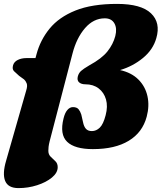

<svg xmlns="http://www.w3.org/2000/svg" viewBox="-31 -750 829 985"><path d="M0.5 74 103.5 -286Q111 -309.5 105.8 -322.5Q100.5 -335.5 92.5 -342.5L67 -361Q51.5 -374.5 41 -384.8Q30.5 -395 36 -415Q41 -433 60.2 -442.5Q79.5 -452 105 -452H151L156 -470.5Q175.5 -544.5 223.5 -603.2Q271.5 -662 356 -696Q440.5 -730 569.5 -730Q693 -730 743.5 -681.8Q794 -633.5 771 -554.5Q754.5 -495.5 702.8 -452.8Q651 -410 585 -390.5Q643.5 -377.5 679 -342Q714.5 -306.5 725.5 -256.5Q736.5 -206.5 721.5 -151Q700 -70.5 629.5 -27.8Q559 15 445.5 15Q352 15 313.2 -22.8Q274.5 -60.5 295 -142.5Q302 -171.5 314.8 -186Q327.5 -200.5 343 -200.5Q363 -200.5 372 -189.5Q381 -178.5 386 -162.5L395 -123Q399.5 -100.5 410 -89Q420.5 -77.5 440.5 -77.5Q462.5 -77.5 480.8 -95Q499 -112.5 511 -159Q523 -204 512.8 -239.8Q502.5 -275.5 475 -296.5Q447.5 -317.5 407 -317.5Q386 -317.5 374.5 -327.8Q363 -338 368.5 -359Q373 -375 384.5 -385.8Q396 -396.5 427.5 -415Q491 -449.5 520.2 -486.2Q549.5 -523 560.5 -565Q570.5 -604.5 555.8 -630.2Q541 -656 506.5 -656Q448.5 -656 405 -605.5Q361.5 -555 341 -475.5L223.5 -24.5Q219.5 -8.5 218.2 3.2Q217 15 217 23.5Q217 42.5 229 54Q241 65.5 253 77Q265 88.5 265 107.5Q265 136.5 235.2 161Q205.5 185.5 159.5 200.2Q113.5 215 64 215Q10.5 215 -4.5 178.2Q-19.5 141.5 0.5 74Z"/></svg>

Font: Fraunces 9pt Soft Black
Style: Italic
Weight: 900
Italic angle: -16°
Version: Version 1.000;[b76b70a41]